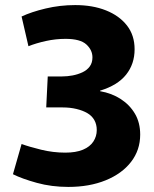

<svg xmlns="http://www.w3.org/2000/svg" viewBox="-20 -725 607 756"><path d="M249 11Q183 11 125 -5Q67 -21 31 -39L65 -158Q95 -147 142 -135.5Q189 -124 237 -124Q279 -124 306.5 -135.5Q334 -147 347.5 -167.5Q361 -188 361 -213Q361 -235 351.5 -252Q342 -269 324 -279.5Q306 -290 281 -296Q256 -302 227 -302H162L168 -424H224Q245 -424 266 -428Q287 -432 305 -440.5Q323 -449 333.5 -463.5Q344 -478 344 -499Q344 -528 320 -550Q296 -572 238 -572Q199 -572 160.5 -563.5Q122 -555 92 -543L65 -660Q103 -678 159.5 -691.5Q216 -705 276 -705Q345 -705 397.5 -684Q450 -663 480 -624.5Q510 -586 510 -531Q510 -473 476.5 -431Q443 -389 374 -368V-366Q420 -358 455.5 -335Q491 -312 511.5 -277Q532 -242 532 -195Q532 -134 496 -87.5Q460 -41 396 -15Q332 11 249 11Z"/></svg>

Font: Murecho Thin
Style: Bold
Weight: 700
Version: Version 1.010